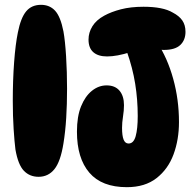

<svg xmlns="http://www.w3.org/2000/svg" viewBox="-20 -765 797 796"><path d="M150 -745Q186 -745 208.5 -720.5Q231 -696 243 -635Q250 -596 254 -531.5Q258 -467 258 -397Q258 -333 254.5 -276Q251 -219 243 -170Q231 -95 205.5 -63.5Q180 -32 140 -32Q103 -32 79 -57Q55 -82 44 -145Q40 -176 36.5 -230Q33 -284 33 -347Q33 -432 38.5 -506.5Q44 -581 54 -630Q66 -691 88.5 -718Q111 -745 150 -745ZM521 -549Q493 -540 468.5 -535.5Q444 -531 424 -531Q387 -531 367 -548.5Q347 -566 347 -601Q347 -630 363 -656Q379 -682 412 -700Q441 -716 481.5 -726.5Q522 -737 575 -737Q615 -737 645.5 -731Q676 -725 696 -713Q723 -699 736 -680Q749 -661 749 -633Q749 -599 727.5 -578.5Q706 -558 659 -558Q652 -558 643 -559Q634 -560 625 -561ZM631 -590Q674 -525 698 -438.5Q722 -352 722 -259Q722 -186 699.5 -125Q677 -64 629 -26.5Q581 11 506 11Q402 11 350.5 -49Q299 -109 299 -219Q299 -282 316 -324Q333 -366 361 -388.5Q389 -411 422 -411Q457 -411 475.5 -389Q494 -367 494 -329Q494 -307 490 -282Q486 -257 486 -235Q486 -202 492.5 -186Q499 -170 513 -170Q534 -170 542.5 -200.5Q551 -231 551 -284Q551 -352 540.5 -417.5Q530 -483 506 -551Z"/></svg>

Font: DynaPuff Condensed SemiBold
Style: Regular
Weight: 600
Width: 3
Designer: Toshi Omagari, Jennifer Daniel
Foundry: Google Fonts
Version: Version 2.000